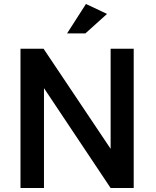

<svg xmlns="http://www.w3.org/2000/svg" viewBox="-20 -945 785 965"><path d="M412 -925 518 -875 409 -777H317ZM83 -700H199L536 -197V-700H652V0H536L201 -502V0H83Z"/></svg>

Font: Steamflix Grotesk
Style: Regular
Weight: 400
Designer: Julieta Ulanovsky
Foundry: Julieta Ulanovsky
Version: Version 4.000;PS 004.000;hotconv 1.0.88;makeotf.lib2.5.64775